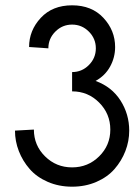

<svg xmlns="http://www.w3.org/2000/svg" viewBox="-20 -681 504 719"><path d="M106.9 -195.8Q106.9 -136.7 148.7 -95.5Q190.4 -54.2 250 -54.2Q309.6 -54.2 351.3 -95.5Q393.1 -136.7 393.1 -195.8Q393.1 -254.9 351.3 -296.9Q309.6 -338.9 250 -338.9V-411.1Q286.6 -411.1 312.7 -437.3Q338.9 -463.4 338.9 -500Q338.9 -536.6 312.7 -562.7Q286.6 -588.9 250 -588.9Q213.4 -588.9 187.3 -562.7Q161.1 -536.6 161.1 -500L88.9 -504.9Q88.9 -566.9 132.6 -614Q176.3 -661.1 250 -661.1Q323.7 -661.1 367.4 -614Q411.1 -566.9 411.1 -504.9Q411.1 -465.8 392.3 -431.6Q373.5 -397.5 337.9 -377.9Q398.4 -356 431.2 -304.7Q463.9 -253.4 463.9 -191.9Q463.9 -152.3 449.5 -115.2Q435.1 -78.1 408.9 -48.1Q382.8 -18.1 341.3 0Q299.8 18.1 250 18.1Q200.2 18.1 158.7 0Q117.2 -18.1 91.1 -48.1Q64.9 -78.1 50.5 -115.2Q36.1 -152.3 36.1 -191.9Z"/></svg>

Font: Rawengulk
Style: Bold
Weight: 700
Version: Version 0.92